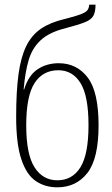

<svg xmlns="http://www.w3.org/2000/svg" viewBox="-20 -790 480 820"><path d="M225 10Q172 10 132.5 -17Q93 -44 71 -110Q49 -176 49 -291Q49 -399 59 -472.5Q69 -546 92 -593Q115 -640 154.5 -667Q194 -694 253 -708Q301 -720 323.5 -728.5Q346 -737 353 -746Q360 -755 361 -770H388Q388 -740 379 -723Q370 -706 342.5 -695Q315 -684 258 -669Q190 -652 153.5 -618Q117 -584 102 -532Q87 -480 81 -408H83Q102 -469 141 -494.5Q180 -520 231 -520Q308 -520 354.5 -459Q401 -398 401 -255Q401 -112 353 -51Q305 10 225 10ZM225 -20Q289 -20 323.5 -75.5Q358 -131 358 -255Q358 -380 324 -435Q290 -490 229 -490Q163 -490 127.5 -435Q92 -380 92 -255Q92 -131 127.5 -75.5Q163 -20 225 -20Z"/></svg>

Font: Noto Serif ExtraCondensed ExtraLight
Style: Regular
Weight: 200
Width: 2
Designer: Monotype Design Team
Foundry: Monotype Imaging Inc.
Version: Version 2.015